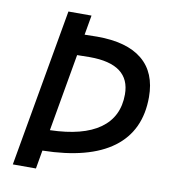

<svg xmlns="http://www.w3.org/2000/svg" viewBox="-79 -762 744 831"><g transform="rotate(10 293.0 -346.5)"><path d="M32.7 0 154.8 -693.4H256.3L241.2 -606.9Q267.6 -607.9 296.4 -607.9Q427.7 -607.9 495.1 -552.2Q562.5 -496.6 562.5 -388.7Q562.5 -241.2 457.8 -163.1Q353 -85 148.4 -81.1L134.3 0ZM165 -173.8Q309.6 -177.7 383.8 -230.7Q458 -283.7 458 -382.3Q458 -515.1 280.3 -515.1Q251 -515.1 224.6 -514.2Z"/></g></svg>

Font: Cascadia Mono PL
Style: Italic
Weight: 400
Italic angle: -10°
Monospace: yes
Designer: Aaron Bell
Foundry: Saja Typeworks
Version: Version 2404.023; ttfautohint (v1.8.4)